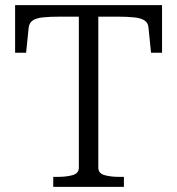

<svg xmlns="http://www.w3.org/2000/svg" viewBox="-20 -730 692 750"><path d="M288 -75V-665H216Q173 -665 146.5 -662Q120 -659 107 -649.5Q94 -640 92 -622L82 -524H39V-710H613V-524H570L560 -622Q559 -640 545.5 -649.5Q532 -659 505 -662Q478 -665 436 -665H364V-75Q364 -53 388 -46Q412 -39 448 -39H464V0H188V-39H204Q240 -39 264 -46Q288 -53 288 -75Z"/></svg>

Font: Roboto Serif 36pt Light
Style: Regular
Weight: 300
Designer: Greg Gazdowicz
Foundry: Commercial Type
Version: Version 1.008